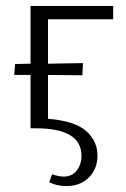

<svg xmlns="http://www.w3.org/2000/svg" viewBox="-20 -433 426 648"><path d="M142 -368V-218L260 -220L258 -179L142 -180V-32Q232 -25 270.5 9Q309 43 309 92Q309 137 280 166Q251 195 203 195Q172 195 146 182L156 155Q178 163 195 163Q223 163 239 142.5Q255 122 255 93Q255 0 101 0H83V-180H28L31 -217L83 -218V-413H362V-368Z"/></svg>

Font: Isabella Sans
Style: Regular
Weight: 400
Designer: Original fonts by Christian Thalmann (Catharsis Fonts), Modifications by Cristiano Sobral
Version: Version 0.002;July 12, 2020;FontCreator 13.0.0.2655 64-bit; 